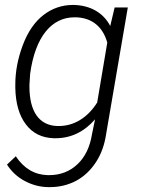

<svg xmlns="http://www.w3.org/2000/svg" viewBox="-20 -559 583 790"><path d="M285.6 -538.6C283.7 -538.6 281.7 -538.6 279.3 -538.6C235.4 -538.6 194.8 -524.9 158.7 -497.1C122.6 -469.2 94.2 -427.7 73.7 -373C53.2 -318.4 43 -264.6 43 -211.4C43 -206.5 43 -201.7 43 -196.8C44.4 -133.8 58.6 -84 86.4 -47.4C113.8 -10.7 152.3 8.3 201.7 9.8C204.1 9.8 206.1 9.8 208.5 9.8C271.5 9.8 325.7 -16.1 371.1 -67.9L358.4 -6.3C350.1 45.9 330.1 87.4 298.3 117.2C266.6 147 227.5 161.6 182.1 161.6C180.2 161.6 178.2 161.6 176.3 161.6C122.1 160.2 78.6 134.3 44.9 84L8.8 118.2C27.3 147 51.8 169.9 82.5 186C112.8 202.1 144.5 210.4 177.7 210.9C180.7 210.9 183.1 210.9 186 210.9C224.6 210.9 260.3 202.1 293 185.1C325.7 167.5 353 141.6 375 107.9C397 74.2 410.6 35.2 417 -9.3L505.9 -528.3H451.7L433.6 -452.1C403.8 -509.3 348.6 -536.6 285.6 -538.6ZM104 -255.4C125 -408.2 192.4 -487.8 286.6 -487.8C288.6 -487.8 290.5 -487.8 292.5 -487.8C360.4 -485.8 403.8 -446.8 421.4 -383.8L379.9 -137.2C338.9 -72.3 282.2 -40.5 222.2 -40.5C220.2 -40.5 217.8 -40.5 215.3 -40.5C139.2 -43 101.1 -103 101.1 -202.6C101.1 -205.1 101.1 -207.5 101.1 -210Z"/></svg>

Font: Roboto Light
Style: Italic
Weight: 300
Italic angle: -12°
Designer: Google
Version: Version 2.137; 2017